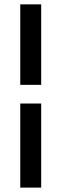

<svg xmlns="http://www.w3.org/2000/svg" viewBox="-20 -731 282 883"><path d="M73.2 131.8V-254.9H169.4V131.8ZM169.4 -340.8H73.2V-710.9H169.4Z"/></svg>

Font: TypoPRO Roboto Slab
Style: Regular
Weight: 400
Designer: Google
Version: Version 1.100263; 2013; ttfautohint (v0.94.20-1c74) -l 8 -r 